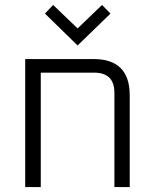

<svg xmlns="http://www.w3.org/2000/svg" viewBox="-20 -757 624 777"><path d="M82 0V-518H359Q505 -518 505 -371V0H443V-381Q443 -463 361 -463H145V0ZM162 -702 195 -737 294 -642 393 -737 427 -702 294 -573Z"/></svg>

Font: Oxanium Light
Style: Regular
Weight: 300
Designer: Severin Meyer
Version: Version 1.000